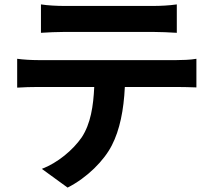

<svg xmlns="http://www.w3.org/2000/svg" viewBox="-20 -787 964 872"><path d="M58 -389C86 -391 124 -392 154 -392H408C404 -306 392 -225 351 -163C311 -105 241 -47 170 -20L287 65C376 20 453 -58 488 -127C524 -197 542 -287 547 -392H781C809 -392 847 -391 872 -390V-520C846 -515 802 -514 781 -514H154C123 -514 87 -516 58 -520ZM166 -638C197 -640 239 -642 273 -642H675C709 -642 748 -640 783 -638V-767C749 -762 709 -760 675 -760H273C240 -760 198 -762 166 -767Z"/></svg>

Font: GenEiGothic-pro-Regular
Style: Bold
Weight: 700
Designer: Ryoko NISHIZUKA (kana & ideographs); Paul D. Hunt (Latin, Greek & Cyrillic); Wenlong ZHANG (bopomofo); Sandoll Communica
Foundry: Adobe Systems Incorporated; o_tamon
Version: Version 1.000.140830